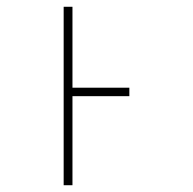

<svg xmlns="http://www.w3.org/2000/svg" viewBox="-20 -547 570 567"><path d="M168 0V-527H194V-288H362V-263H194V0Z"/></svg>

Font: Noto Sans Mono Condensed Thin
Style: Regular
Weight: 100
Width: 3
Designer: Monotype Design Team
Foundry: Monotype Imaging Inc.
Version: Version 2.014; ttfautohint (v1.8.4.7-5d5b)